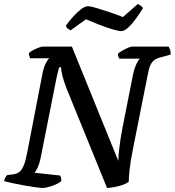

<svg xmlns="http://www.w3.org/2000/svg" viewBox="-31 -936 870 956"><path d="M181 0Q172 0 147 -3.5Q122 -7 90.5 -12.5Q59 -18 31.5 -24Q4 -30 -11 -34Q-9 -43 -4.5 -51.5Q0 -60 4 -64L35 -68Q53 -70 65.5 -80Q78 -90 87.5 -113Q97 -136 105 -179L180 -567Q187 -602 197.5 -622Q208 -642 215 -646H119Q118 -651 115 -657.5Q112 -664 113 -672Q120 -679 134.5 -686.5Q149 -694 162.5 -699Q176 -704 181 -704H327L558 -135Q559 -163 562 -189.5Q565 -216 569 -243Q573 -270 579 -300L631 -563Q638 -596 648.5 -618Q659 -640 666 -644H563Q561 -647 558.5 -653.5Q556 -660 556 -668Q563 -675 577.5 -683.5Q592 -692 606 -698Q620 -704 625 -704H809Q811 -700 815.5 -689.5Q820 -679 818 -664L771 -651Q750 -646 737.5 -637Q725 -628 717 -609.5Q709 -591 703 -556L631 -194Q618 -129 614 -89Q610 -49 610 -31Q597 -21 577.5 -14.5Q558 -8 538 -4.5Q518 -1 502 0L301 -494Q286 -532 279.5 -559.5Q273 -587 273 -601H264Q263 -597 260.5 -589Q258 -581 255 -568.5Q252 -556 248 -536L170 -143Q164 -117 155.5 -100Q147 -83 141 -76L268 -62Q271 -57 273 -49.5Q275 -42 274 -34Q255 -19 226 -9.5Q197 0 181 0ZM573 -781Q560 -781 529.5 -790Q499 -799 463 -813Q427 -827 397 -840L321 -785Q316 -787 308 -792.5Q300 -798 297 -808Q313 -831 333 -853Q353 -875 372.5 -890Q392 -905 406 -905Q420 -905 450 -896Q480 -887 516 -875Q552 -863 581 -851L655 -916Q662 -913 669.5 -907.5Q677 -902 681 -896Q666 -871 646.5 -844Q627 -817 607.5 -799Q588 -781 573 -781Z"/></svg>

Font: Texturina 12pt SemiBold
Style: Italic
Weight: 600
Italic angle: -11°
Version: Version 1.002